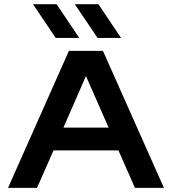

<svg xmlns="http://www.w3.org/2000/svg" viewBox="-20 -905 828 925"><path d="M769.7 0H630L550.7 -180.3H238L158.3 0H18.7L312 -660H476ZM285.7 -290.3H503.3L394 -538.7ZM252.7 -884.7 362 -722.3H248.3L139 -884.7ZM454 -884.7 563.3 -722.3H450L340.3 -884.7Z"/></svg>

Font: Nata Sans
Style: Regular
Weight: 400
Designer: Daniel Uzquiano Cruz
Version: Version 1.001